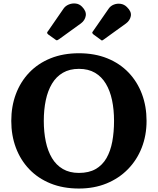

<svg xmlns="http://www.w3.org/2000/svg" viewBox="-20 -1072 910 1107"><path d="M45 -375Q45 -291.2 71.6 -220.2Q98.2 -149.2 148.7 -96.4Q199.3 -43.5 271.6 -14.2Q344 15 435 15Q522.5 15 594.1 -14.2Q665.8 -43.5 717.5 -96.4Q769.3 -149.2 797.1 -220.2Q825 -291.2 825 -375Q825 -458.8 798.4 -529.8Q771.8 -600.8 721.3 -653.6Q670.8 -706.5 598.4 -735.8Q526 -765 435 -765Q344 -765 271.6 -735.8Q199.3 -706.5 148.7 -653.6Q98.2 -600.8 71.6 -529.8Q45 -458.8 45 -375ZM232.5 -375Q232.5 -439.7 244 -494.4Q255.5 -549 279.8 -589.5Q304 -630 342.6 -652.5Q381.3 -675 435 -675Q489.3 -675 527.6 -652.5Q566 -630 590.2 -589.5Q614.5 -549 626 -494.4Q637.5 -439.7 637.5 -375Q637.5 -310.8 627.4 -255.9Q617.2 -201 594 -160.5Q570.7 -120 531.8 -97.5Q492.8 -75 435 -75Q381.3 -75 342.6 -97.5Q304 -120 279.8 -160.5Q255.5 -201 244 -255.9Q232.5 -310.8 232.5 -375ZM558.8 -844.3Q564.3 -839.5 566.9 -838.8Q569.5 -838 575.5 -842.3L706.8 -937Q729.5 -954 734.3 -979.6Q739 -1005.3 711.8 -1031.3Q696 -1047 675.4 -1049.9Q654.8 -1052.8 636.1 -1045.4Q617.5 -1038 606.8 -1022.5L517 -893Q511.3 -886.3 511.8 -882.8Q512.3 -879.3 519.3 -873ZM297 -845.5Q304.5 -838.8 308.5 -839.6Q312.5 -840.5 321 -846.3L446.5 -937Q470 -954.5 474.4 -980.9Q478.8 -1007.3 453 -1033.3Q437.5 -1049.3 416.6 -1051.6Q395.7 -1054 376.5 -1046Q357.2 -1038 346.5 -1022.5L258.2 -894.5Q252.5 -888 251.7 -883.8Q251 -879.5 258 -873.3Z"/></svg>

Font: Besley
Style: Regular
Weight: 400
Designer: Owen Earl
Foundry: indestructible type*
Version: Version 4.000